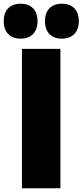

<svg xmlns="http://www.w3.org/2000/svg" viewBox="-48 -1013 444 1033"><path d="M70 0H277V-750H70ZM63 -805C120 -805 154 -840 154 -899C154 -959 120 -993 63 -993C6 -993 -28 -959 -28 -899C-28 -840 6 -805 63 -805ZM285 -805C342 -805 376 -840 376 -899C376 -959 342 -993 285 -993C228 -993 194 -959 194 -899C194 -840 228 -805 285 -805Z"/></svg>

Font: Bounded
Style: Bold
Weight: 700
Designer: Vlad Churkin
Version: Version 3.0